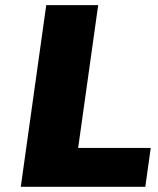

<svg xmlns="http://www.w3.org/2000/svg" viewBox="-20 -720 610 740"><path d="M561 -149.9 540 0H60.1L158.2 -700.2H358.4L281.2 -149.9Z"/></svg>

Font: Fivo Sans Heavy
Style: Regular
Weight: 900
Designer: Alexander Slobzheninov
Foundry: Alexander Slobzheninov
Version: 1.0